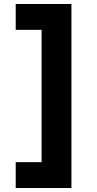

<svg xmlns="http://www.w3.org/2000/svg" viewBox="-20 -865 489 965"><path d="M59 -50H189V-715H59V-845H339V80H59Z"/></svg>

Font: BLUETTI 2.0
Style: Bold
Weight: 700
Designer: Stijn de Vries
Foundry: tokotype
Version: Version 2.005;October 31, 2023;FontCreator 14.0.0.2814 64-bi